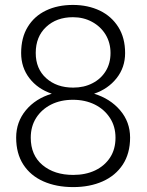

<svg xmlns="http://www.w3.org/2000/svg" viewBox="-20 -741 590 771"><path d="M273.9 10.3Q206.1 10.3 154.3 -12.7Q102.5 -35.6 73.7 -80.1Q44.9 -124.5 44.9 -188.5Q44.9 -251 83.7 -298.1Q122.6 -345.2 188 -364.7Q131.3 -383.8 98.1 -427Q64.9 -470.2 64.9 -527.8Q64.9 -589.8 91.3 -632.8Q117.7 -676.3 164.6 -698.7Q211.4 -721.2 272.9 -721.2Q333 -721.2 381.3 -698.2Q428.2 -675.3 455.3 -632.1Q482.4 -588.9 482.4 -527.8Q482.4 -470.2 448.2 -427Q414.1 -383.8 357.9 -364.7Q422.9 -344.7 462.6 -297.9Q502.4 -251 502.4 -188.5Q502.4 -125 473.1 -80.1Q443.8 -35.6 392.3 -12.7Q340.8 10.3 273.9 10.3ZM273.9 -389.2Q317.4 -389.2 351.1 -406.7Q384.8 -423.8 404.3 -455.1Q423.8 -486.3 423.8 -528.3Q423.8 -569.3 403.8 -602.5Q383.8 -634.8 349.6 -653.3Q315.4 -671.9 272.9 -671.9Q207 -671.9 165.3 -632.8Q123.5 -593.8 123.5 -528.3Q123.5 -464.8 165.5 -427Q207.5 -389.2 273.9 -389.2ZM273.9 -38.6Q323.7 -38.6 361.8 -56.6Q399.9 -74.7 421.9 -108.2Q443.8 -141.6 443.8 -188Q443.8 -233.4 421.4 -267.6Q398.9 -302.2 360.4 -321.3Q321.8 -340.3 272.9 -340.3Q223.6 -340.3 185.5 -321.3Q147 -301.8 125.2 -267.6Q103.5 -233.4 103.5 -188Q103.5 -117.7 150.9 -78.1Q198.2 -38.6 273.9 -38.6Z"/></svg>

Font: Hanuman Light
Style: Regular
Weight: 300
Designer: Danh Hong
Version: Version 8.002; ttfautohint (v1.8.3)